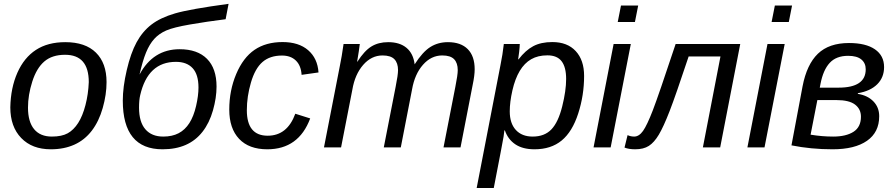

<svg xmlns="http://www.w3.org/2000/svg" viewBox="-20 -753 4567 981"><path d="M524.4 -333.5Q524.4 -270 504.9 -201.4Q485.4 -132.8 449 -85.2Q412.6 -37.6 359.9 -13.9Q307.1 9.8 239.7 9.8Q144 9.8 88.4 -47.9Q32.7 -105.5 32.7 -204.6Q34.7 -304.2 68.8 -381.3Q103 -458.5 163.6 -498Q224.1 -537.6 313.5 -537.6Q416 -537.6 470.2 -484.1Q524.4 -430.7 524.4 -333.5ZM433.6 -333.5Q433.6 -473.1 312.5 -473.1Q246.6 -473.1 206.8 -439.2Q167 -405.3 145 -336.4Q123 -267.6 123 -203.1Q123 -130.9 154.3 -93Q185.5 -55.2 245.1 -55.2Q295.4 -55.2 325.9 -72Q356.4 -88.9 379.4 -124.8Q402.3 -160.6 416.7 -216.3Q431.2 -272 433.6 -333.5Z M878.9 -437Q735.4 -437 696.3 -266.6Q690.4 -242.2 690.4 -203.1Q690.4 -129.9 722.7 -92.5Q754.9 -55.2 814 -55.2Q859.9 -55.2 892.6 -72.3Q925.3 -89.4 947.5 -124Q969.7 -158.7 981.9 -211.7Q994.1 -264.6 994.1 -305.7Q994.1 -372.1 964.4 -404.5Q934.6 -437 878.9 -437ZM897.9 -501.5Q988.8 -501.5 1037.6 -452.4Q1086.4 -403.3 1086.4 -310.5Q1086.4 -253.4 1068.1 -189Q1049.8 -124.5 1014.6 -79.6Q979.5 -34.7 928.7 -12.5Q877.9 9.8 810.5 9.8Q607.4 9.8 607.4 -238.8Q607.4 -308.1 627.7 -395Q647.9 -481.9 678 -537.1Q708 -592.3 753.7 -627.4Q799.3 -662.6 874.5 -684.6Q949.7 -706.5 1147.9 -733.4L1132.8 -654.8Q1035.6 -642.6 950.9 -627.9Q866.2 -613.3 829.3 -597.2Q792.5 -581.1 768.1 -554.2Q743.7 -527.3 726.1 -484.4Q708.5 -441.4 692.9 -372.1Q762.2 -501.5 897.9 -501.5Z M1347.7 -59.6Q1447.8 -59.6 1488.8 -171.9L1564.9 -147.9Q1505.9 9.8 1345.7 9.8Q1252 9.8 1201.7 -43.5Q1151.4 -96.7 1151.4 -192.9Q1151.4 -290.5 1186.8 -374.5Q1222.2 -458.5 1280.5 -498.3Q1338.9 -538.1 1423.8 -538.1Q1506.3 -538.1 1554.4 -496.6Q1602.5 -455.1 1607.4 -382.8L1521 -370.6Q1518.1 -418 1491.7 -443.6Q1465.3 -469.2 1420.9 -469.2Q1359.4 -469.2 1321.3 -436.3Q1283.2 -403.3 1262.2 -331.5Q1241.2 -259.8 1241.2 -189.9Q1241.2 -59.6 1347.7 -59.6Z M1940.9 0 2001.5 -309.6Q2013.7 -370.6 2013.7 -394.5Q2013.7 -431.2 1995.1 -450.4Q1976.6 -469.7 1934.6 -469.7Q1877.9 -469.7 1835.7 -421.4Q1793.5 -373 1780.3 -294.9L1722.7 0H1635.3L1716.3 -415.5Q1726.1 -461.9 1735.4 -528.3H1818.4Q1818.4 -522.9 1813.2 -490.5Q1808.1 -458 1804.7 -438H1806.2Q1841.8 -493.7 1877.7 -515.6Q1913.6 -537.6 1963.4 -537.6Q2022.5 -537.6 2057.1 -508.5Q2091.8 -479.5 2098.6 -424.3Q2139.2 -487.8 2178.5 -512.7Q2217.8 -537.6 2268.6 -537.6Q2334.5 -537.6 2369.9 -502Q2405.3 -466.3 2405.3 -398.9Q2405.3 -367.7 2395 -318.8L2333 0H2246.1L2306.6 -309.6Q2318.8 -370.6 2318.8 -394.5Q2318.8 -431.2 2300.3 -450.4Q2281.7 -469.7 2239.7 -469.7Q2183.1 -469.7 2141.1 -422.1Q2099.1 -374.5 2085.4 -296.4L2027.8 0Z M2710.9 9.8Q2650.9 9.8 2613 -15.6Q2575.2 -41 2559.6 -86.9H2557.1Q2557.1 -81.5 2553 -55.2Q2548.8 -28.8 2502.9 207.5H2415.5L2537.1 -420.4Q2548.3 -474.6 2554.2 -528.3H2635.7Q2635.7 -515.1 2632.6 -488Q2629.4 -460.9 2627.4 -449.7H2629.4Q2665 -496.1 2704.6 -517.1Q2744.1 -538.1 2802.2 -538.1Q2878.9 -538.1 2921.6 -491.9Q2964.4 -445.8 2964.4 -365.2Q2964.4 -266.1 2934.3 -173.1Q2904.3 -80.1 2849.9 -35.2Q2795.4 9.8 2710.9 9.8ZM2776.9 -470.2Q2728.5 -470.2 2694.1 -450.4Q2659.7 -430.7 2635.7 -390.9Q2611.8 -351.1 2598.1 -291.3Q2584.5 -231.4 2584.5 -184.1Q2584.5 -123 2615.5 -89.1Q2646.5 -55.2 2701.7 -55.2Q2762.2 -55.2 2797.4 -92Q2832.5 -128.9 2852.5 -209.2Q2872.6 -289.6 2872.6 -349.6Q2872.6 -409.7 2849.6 -439.9Q2826.7 -470.2 2776.9 -470.2Z M3012.7 0 3115.2 -528.3H3203.1L3100.1 0ZM3136.2 -640.6 3152.8 -724.6H3240.7L3224.1 -640.6Z M3571.3 0 3661.1 -464.4H3498.5Q3432.6 -266.1 3401.4 -185.5Q3370.1 -105 3346.2 -64.9Q3322.3 -24.9 3295.2 -7.6Q3268.1 9.8 3225.6 9.8Q3192.4 9.8 3170.9 1L3186.5 -62.5Q3202.6 -55.2 3220.2 -55.2Q3245.1 -55.2 3265.6 -84.2Q3286.1 -113.3 3315.4 -189.2Q3344.7 -265.1 3432.1 -528.3H3762.2L3659.7 0Z M3798.8 0 3901.4 -528.3H3989.3L3886.2 0ZM3922.4 -640.6 3939 -724.6H4026.9L4010.3 -640.6Z M4497.1 -410.2Q4497.1 -357.4 4462.2 -322.5Q4427.2 -287.6 4363.3 -276.9L4362.8 -273.4Q4412.6 -265.6 4442.4 -235.1Q4472.2 -204.6 4472.2 -159.2Q4472.2 -77.1 4409.9 -33.7Q4347.7 9.8 4233.9 9.8Q4124 9.8 4023.9 -10.3L4080.6 -312Q4102.1 -423.8 4158.9 -478.5Q4215.8 -533.2 4317.9 -533.2Q4403.8 -533.2 4450.4 -501Q4497.1 -468.8 4497.1 -410.2ZM4121.6 -64.9Q4180.2 -55.2 4236.8 -55.2Q4302.7 -55.2 4340.8 -79.6Q4378.9 -104 4378.9 -156.7Q4378.9 -195.8 4348.6 -218.8Q4318.4 -241.7 4253.4 -241.7H4156.2ZM4264.6 -305.2Q4403.3 -305.2 4403.3 -398.9Q4403.3 -430.7 4380.9 -449.2Q4358.4 -467.8 4313.5 -467.8Q4252.4 -467.8 4219.2 -431.6Q4186 -395.5 4172.4 -325.2L4168.5 -305.2Z"/></svg>

Font: Liberation Sans
Style: Italic
Weight: 400
Italic angle: -12°
Designer: Steve Matteson
Foundry: Ascender Corporation
Version: Version 2.1.5